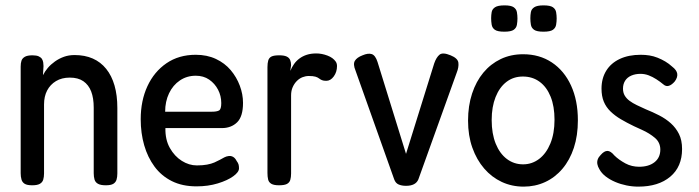

<svg xmlns="http://www.w3.org/2000/svg" viewBox="-20 -680 2602 715"><path d="M100 10Q81 10 72 4.5Q63 -1 60 -11.5Q57 -22 57 -35V-432Q57 -445 60 -454Q63 -463 72.5 -468.5Q82 -474 101 -474Q116 -474 124.5 -470Q133 -466 136.5 -460Q140 -454 141 -447Q142 -440 142 -434L140 -400Q147 -414 158 -427Q169 -440 184.5 -451Q200 -462 218 -468.5Q236 -475 258 -475Q296 -475 325.5 -462Q355 -449 375.5 -423.5Q396 -398 406.5 -361.5Q417 -325 417 -278V-34Q417 -21 414 -11Q411 -1 402 4.5Q393 10 374 10Q355 10 345 4.5Q335 -1 332 -11.5Q329 -22 329 -35V-279Q329 -315 319.5 -339.5Q310 -364 290.5 -377.5Q271 -391 240 -391Q210 -391 188.5 -378Q167 -365 155.5 -343Q144 -321 144 -291V-34Q144 -21 141 -11Q138 -1 128.5 4.5Q119 10 100 10Z M712 14Q659 14 620 -5.5Q581 -25 555.5 -59.5Q530 -94 517 -139Q504 -184 504 -236Q504 -305 529 -359Q554 -413 600 -444.5Q646 -476 709 -476Q751 -476 784 -460.5Q817 -445 839 -419Q861 -393 873 -361Q885 -329 885 -297Q885 -246 863 -224.5Q841 -203 806 -203H596Q595 -160 612.5 -129Q630 -98 657 -81Q684 -64 713 -64Q735 -64 751 -67Q767 -70 778.5 -75Q790 -80 799 -85Q808 -90 815.5 -94Q823 -98 832 -99Q841 -100 848.5 -95.5Q856 -91 861 -81Q867 -73 868.5 -67Q870 -61 870 -53Q870 -39 848.5 -23.5Q827 -8 791 3Q755 14 712 14ZM595 -264H769Q787 -264 795.5 -268.5Q804 -273 804 -296Q804 -323 792 -346Q780 -369 759 -383.5Q738 -398 709 -398Q676 -398 650 -380.5Q624 -363 609.5 -332.5Q595 -302 595 -264Z M1019 10Q1000 10 990.5 4.5Q981 -1 978.5 -11.5Q976 -22 976 -36V-430Q976 -445 979 -455Q982 -465 991 -469.5Q1000 -474 1020 -474Q1038 -474 1047.5 -469.5Q1057 -465 1060.5 -456.5Q1064 -448 1064 -437L1061 -416Q1067 -430 1075 -441.5Q1083 -453 1095 -462Q1107 -471 1122.5 -476Q1138 -481 1158 -481Q1168 -481 1178.5 -479Q1189 -477 1199.5 -473Q1210 -469 1217.5 -463.5Q1225 -458 1230 -451Q1235 -444 1235 -434Q1235 -412 1223 -395.5Q1211 -379 1195 -379Q1185 -379 1179 -381.5Q1173 -384 1168 -388Q1163 -392 1154.5 -394.5Q1146 -397 1130 -397Q1118 -397 1106.5 -392.5Q1095 -388 1085.5 -378.5Q1076 -369 1070 -355.5Q1064 -342 1064 -325V-34Q1064 -20 1061 -10Q1058 0 1048.5 5Q1039 10 1019 10Z M1492 12Q1476 12 1464.5 7Q1453 2 1448 -12L1304 -417Q1294 -441 1301.5 -453.5Q1309 -466 1330 -474Q1351 -483 1364.5 -478.5Q1378 -474 1386 -449L1492 -107L1597 -444Q1605 -467 1617 -476.5Q1629 -486 1658 -474Q1685 -463 1687 -446.5Q1689 -430 1681 -410L1538 -12Q1533 0 1521.5 6Q1510 12 1492 12Z M1930 15Q1886 15 1848.5 -2.5Q1811 -20 1783 -52.5Q1755 -85 1739 -130Q1723 -175 1723 -231Q1723 -286 1738 -331.5Q1753 -377 1780 -409.5Q1807 -442 1844.5 -460Q1882 -478 1928 -478Q1989 -478 2035 -447.5Q2081 -417 2106.5 -361.5Q2132 -306 2132 -232Q2132 -175 2117 -129.5Q2102 -84 2074.5 -51.5Q2047 -19 2010 -2Q1973 15 1930 15ZM1928 -68Q1961 -68 1987.5 -88Q2014 -108 2029.5 -145.5Q2045 -183 2045 -234Q2045 -284 2030.5 -320Q2016 -356 1989.5 -375.5Q1963 -395 1927 -395Q1892 -395 1866 -375Q1840 -355 1825.5 -318.5Q1811 -282 1811 -233Q1811 -182 1826 -145Q1841 -108 1867.5 -88Q1894 -68 1928 -68ZM2004 -562Q1979 -562 1969 -569Q1959 -576 1957 -588Q1955 -600 1955 -612Q1955 -624 1957 -635Q1959 -646 1969.5 -653Q1980 -660 2004 -660Q2029 -660 2039 -653Q2049 -646 2051 -634.5Q2053 -623 2053 -611Q2053 -600 2051 -588Q2049 -576 2039 -569Q2029 -562 2004 -562ZM1858 -562Q1833 -562 1823 -569Q1813 -576 1811 -588Q1809 -600 1809 -612Q1809 -624 1811 -635Q1813 -646 1823.5 -653Q1834 -660 1859 -660Q1883 -660 1893 -653Q1903 -646 1905 -634.5Q1907 -623 1907 -611Q1907 -600 1905 -588Q1903 -576 1893 -569Q1883 -562 1858 -562Z M2357 15Q2335 15 2313 10.5Q2291 6 2271 -2.5Q2251 -11 2235.5 -23Q2220 -35 2212 -50Q2206 -60 2204.5 -69Q2203 -78 2206 -86.5Q2209 -95 2217 -103Q2230 -118 2242 -118Q2254 -118 2268 -101Q2276 -93 2286.5 -85.5Q2297 -78 2309 -71.5Q2321 -65 2334 -62Q2347 -59 2360 -59Q2396 -59 2417.5 -76Q2439 -93 2439 -123Q2439 -136 2434 -147Q2429 -158 2419 -166.5Q2409 -175 2397 -182.5Q2385 -190 2370.5 -196.5Q2356 -203 2341 -210Q2314 -223 2292 -236Q2270 -249 2253.5 -265Q2237 -281 2228.5 -301.5Q2220 -322 2220 -350Q2220 -388 2237.5 -416.5Q2255 -445 2288 -460.5Q2321 -476 2366 -476Q2383 -476 2398.5 -473.5Q2414 -471 2429 -465Q2444 -459 2457.5 -451Q2471 -443 2483 -432Q2500 -419 2502 -405.5Q2504 -392 2493 -377Q2482 -364 2471 -360.5Q2460 -357 2450 -366Q2438 -376 2424 -385Q2410 -394 2395.5 -399.5Q2381 -405 2365 -405Q2346 -405 2331 -398.5Q2316 -392 2308 -379.5Q2300 -367 2300 -350Q2300 -335 2306.5 -324Q2313 -313 2324.5 -304.5Q2336 -296 2351.5 -288.5Q2367 -281 2385 -273Q2410 -263 2434.5 -250.5Q2459 -238 2478 -221Q2497 -204 2508.5 -181Q2520 -158 2520 -125Q2520 -59 2476 -22Q2432 15 2357 15Z"/></svg>

Font: Fredoka SemiCondensed
Style: Regular
Weight: 400
Width: 4
Designer: Ben Nathan
Foundry: Milena B. Brandão, Ben Nathan
Version: Version 2.001